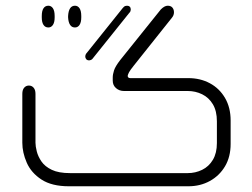

<svg xmlns="http://www.w3.org/2000/svg" viewBox="-20 -651 882 671"><path d="M126 -590V-595Q126 -613 132 -622Q138 -631 149 -631Q159 -631 165 -622Q171 -613 171 -595V-590Q171 -573 165 -564Q159 -555 149 -555Q138 -555 132 -564Q126 -573 126 -590ZM638 0H221Q161 0 125 -23.5Q89 -47 73.5 -82.5Q58 -118 58 -152V-323Q58 -337 64.5 -344.5Q71 -352 81 -352Q91 -352 97.5 -344.5Q104 -337 104 -323V-152Q104 -140 108.5 -122Q113 -104 125 -86.5Q137 -69 161 -57.5Q185 -46 225 -46H636Q663 -46 686.5 -57.5Q710 -69 724 -92.5Q738 -116 738 -151V-227Q738 -263 724 -286.5Q710 -310 686.5 -321.5Q663 -333 636 -333H413Q397 -333 385.5 -343Q374 -353 374 -369V-380Q374 -391 378.5 -405Q383 -419 400 -441L542 -618Q555 -631 566 -631Q577 -631 582.5 -624.5Q588 -618 588 -608Q588 -597 580 -588L447 -421Q435 -406 431 -398.5Q427 -391 426 -385Q426 -384 428 -381Q430 -378 435 -378H638Q680 -378 713.5 -360Q747 -342 766.5 -308.5Q786 -275 786 -230V-148Q786 -103 766.5 -70Q747 -37 713.5 -18.5Q680 0 638 0ZM218 -590V-595Q219 -613 225 -622Q231 -631 242 -631Q252 -631 258 -622Q264 -613 264 -595V-590Q264 -573 258 -564Q252 -555 242 -555Q231 -555 225 -564Q219 -573 218 -590ZM409 -623Q414 -629 417.5 -630Q421 -631 424 -631Q430 -631 433.5 -627.5Q437 -624 437 -618Q437 -615 436 -612Q435 -609 431 -605L306 -449Q302 -443 298 -441.5Q294 -440 292 -440Q285 -440 281.5 -444Q278 -448 278 -453Q278 -461 284 -467Z"/></svg>

Font: Beiruti Light
Style: Regular
Weight: 300
Designer: Arlette Boutros
Foundry: Boutros
Version: Version 1.41